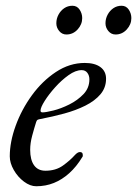

<svg xmlns="http://www.w3.org/2000/svg" viewBox="-20 -633 477 668"><path d="M106 15Q85 15 63.5 -1Q42 -17 28 -41.5Q14 -66 14 -89Q14 -139 34.5 -195.5Q55 -252 91 -301.5Q127 -351 174.5 -382.5Q222 -414 275 -414Q310 -414 329.5 -399.5Q349 -385 349 -359Q349 -328 329.5 -305Q310 -282 277 -265.5Q244 -249 203.5 -238Q163 -227 121 -219Q115 -218 111.5 -216.5Q108 -215 106 -209Q99 -187 92 -161Q85 -135 85 -112Q85 -77 98.5 -58Q112 -39 138 -39Q174 -39 199 -57Q224 -75 240 -93Q250 -104 258 -104Q268 -104 268 -94Q268 -93 268 -90.5Q268 -88 266 -86Q246 -53 221 -30.5Q196 -8 167.5 3.5Q139 15 106 15ZM128 -242Q139 -242 165.5 -248.5Q192 -255 221 -269.5Q250 -284 270.5 -305.5Q291 -327 291 -357Q291 -370 284 -379.5Q277 -389 264 -389Q243 -389 218.5 -371.5Q194 -354 172 -329.5Q150 -305 135.5 -282Q121 -259 121 -248Q121 -242 128 -242ZM382 -513Q367 -513 357 -525Q347 -537 347 -552Q347 -568 354.5 -582Q362 -596 374.5 -604.5Q387 -613 403 -613Q419 -613 428 -599.5Q437 -586 437 -570Q437 -548 421 -530.5Q405 -513 382 -513ZM211 -513Q196 -513 186 -525Q176 -537 176 -552Q176 -568 183.5 -582Q191 -596 203.5 -604.5Q216 -613 232 -613Q248 -613 257 -599.5Q266 -586 266 -570Q266 -548 250 -530.5Q234 -513 211 -513Z"/></svg>

Font: EB Garamond
Style: Italic
Weight: 400
Italic angle: -17.2°
Designer: Georg Duffner and Octavio Pardo
Foundry: Georg Duffner
Version: Version 1.001